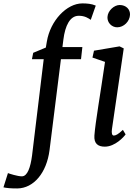

<svg xmlns="http://www.w3.org/2000/svg" viewBox="-120 -835 797 1106"><path d="M64.5 62C55.7 128.4 38.1 180.7 6.3 180.7C-18.1 181.2 -67.4 165 -74.2 162.1L-100.1 244.1C-85.4 248 -53.7 251 -20 250.5C73.7 249.5 148.9 161.1 165.5 28.8L231 -494.1H346.7L354.5 -564H239.7L245.1 -606.9C255.4 -688 283.2 -743.7 333 -744.1C368.7 -744.6 390.1 -729.5 402.8 -720.7L431.6 -802.7C406.7 -813.5 380.4 -815.4 354.5 -815.4C264.2 -815.4 169.9 -716.3 149.9 -595.7L144 -561L71.3 -530.8L64 -494.1H131.8ZM555.2 -677.7C593.3 -677.7 627.4 -711.9 628.9 -750C630.4 -780.3 606.9 -806.2 569.3 -806.2C538.1 -806.2 500.5 -773.9 499 -736.3C497.6 -704.6 523.4 -677.7 555.2 -677.7ZM423.8 -54.7C420.4 -7.3 444.8 9.8 483.9 9.8C543 9.8 594.2 -46.9 603.5 -61L587.9 -86.9C560.1 -60.5 545.9 -54.2 535.6 -54.2C525.4 -54.2 521.5 -67.4 524.9 -91.3L592.8 -556.2L568.8 -567.9L421.4 -543L412.6 -503.4L484.9 -478.5C458 -291 429.7 -133.3 423.8 -54.7Z"/></svg>

Font: Merriweather
Style: Italic
Weight: 400
Italic angle: -7.5°
Designer: Eben Sorkin
Foundry: Eben Sorkin
Version: Version 1.001